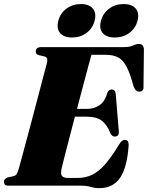

<svg xmlns="http://www.w3.org/2000/svg" viewBox="-26 -938 747 970"><path d="M383.5 0H18Q4 0 -1 -5.2Q-6 -10.5 -6 -19Q-6 -35 12 -41.5L42.5 -48Q52.5 -50.5 57.8 -58.2Q63 -66 67.5 -81Q69.5 -88 77.8 -118.2Q86 -148.5 98.2 -194Q110.5 -239.5 124.8 -292.8Q139 -346 153 -399.5Q167 -453 179.2 -499.2Q191.5 -545.5 199.8 -577.2Q208 -609 210.5 -617.5Q214.5 -635.5 211.8 -642.8Q209 -650 198 -653L169.5 -659.5Q163 -661.5 158.8 -665.5Q154.5 -669.5 154.5 -677.5Q154.5 -700 182.5 -700H597.5Q629.5 -700 646.2 -708Q663 -716 676 -716Q698 -716 701 -691L699 -504Q702 -478 681.5 -475.5Q670.5 -474 662.8 -479.8Q655 -485.5 648.5 -502.5Q631.5 -566.5 613.5 -600.8Q595.5 -635 570.5 -648Q545.5 -661 509 -661H436Q433 -651 422 -610.5Q411 -570 395.5 -511Q380 -452 363 -388H415Q448 -388 475.8 -406Q503.5 -424 517 -470.5Q524.5 -486 537.5 -486Q556 -486 558.5 -464.5L574 -278Q577.5 -249 554.5 -248Q540.5 -248 532 -264Q515 -308 488 -328.2Q461 -348.5 411 -348.5H352.5Q336 -286.5 321.5 -230Q307 -173.5 297 -134.5Q287 -95.5 285 -85.5Q279.5 -60 286.8 -49.5Q294 -39 317.5 -39H366Q405 -39 437.8 -54.2Q470.5 -69.5 503.5 -106.2Q536.5 -143 575.5 -208Q590 -231.5 604.5 -231.5Q625 -231.5 624 -204Q616 -90 580 -38.8Q544 12.5 476.5 12.5Q453 12.5 431.8 6.2Q410.5 0 383.5 0ZM338 -748.5Q296.5 -748.5 277.5 -771.2Q258.5 -794 268.5 -832.5Q278.5 -871.5 309.8 -894.5Q341 -917.5 382.5 -917.5Q424.5 -917.5 443.2 -894.5Q462 -871.5 452 -832.5Q441.5 -794.5 410.8 -771.5Q380 -748.5 338 -748.5ZM554 -748.5Q512 -748.5 492.8 -771.2Q473.5 -794 484 -832.5Q494 -871 525.2 -894.2Q556.5 -917.5 598 -917.5Q640.5 -917.5 659.8 -894.5Q679 -871.5 668.5 -832.5Q658.5 -794.5 627.2 -771.5Q596 -748.5 554 -748.5Z"/></svg>

Font: Fraunces 72pt S000 Black
Style: Italic
Weight: 900
Italic angle: -16°
Version: Version 1.000; ttfautohint (v1.8.3)